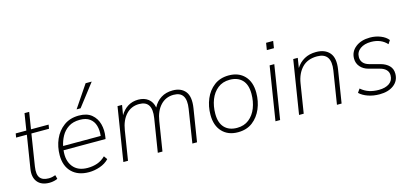

<svg xmlns="http://www.w3.org/2000/svg" viewBox="-64 -1208 3581 1674"><g transform="rotate(-15 1727.0 -370.5)"><path d="M220 8Q147 8 112 -35Q77 -78 89 -153L136 -448H39L45 -484H141L165 -635H207L183 -484H342L336 -448H177L132 -162Q121 -92 144.5 -61.5Q168 -31 223 -31Q242 -31 257.5 -35Q273 -39 284 -43L293 -8Q283 -2 261.5 3Q240 8 220 8Z M576 8Q478 8 422 -47.5Q366 -103 366 -200Q366 -277 395 -343.5Q424 -410 480 -451Q536 -492 616 -492Q689 -492 731 -457Q773 -422 787.5 -367Q802 -312 792 -252L789 -234H410Q399 -143 442.5 -87Q486 -31 574 -31Q622 -31 662 -45Q702 -59 736 -92L758 -61Q726 -27 676 -9.5Q626 8 576 8ZM615 -454Q553 -454 512 -427Q471 -400 448 -358Q425 -316 416 -271H755Q761 -322 749 -363.5Q737 -405 704 -429.5Q671 -454 615 -454ZM612 -549 747 -749H802L648 -549Z M887 0 964 -484H1005L990 -395Q1017 -441 1058 -466.5Q1099 -492 1152 -492Q1206 -492 1241.5 -464.5Q1277 -437 1287 -385Q1312 -435 1357 -463.5Q1402 -492 1463 -492Q1539 -492 1577 -444Q1615 -396 1599 -295L1552 0H1510L1557 -301Q1581 -453 1461 -453Q1390 -453 1343 -403Q1296 -353 1282 -264L1240 0H1198L1246 -301Q1270 -453 1150 -453Q1079 -453 1032 -403Q985 -353 971 -264L929 0Z M1921 8Q1832 8 1779.5 -47.5Q1727 -103 1727 -200Q1727 -277 1755 -343.5Q1783 -410 1837 -451Q1891 -492 1969 -492Q2058 -492 2110.5 -437Q2163 -382 2163 -284Q2163 -207 2135 -140.5Q2107 -74 2053.5 -33Q2000 8 1921 8ZM1923 -31Q1987 -31 2031 -66Q2075 -101 2097.5 -159Q2120 -217 2120 -286Q2120 -369 2079.5 -411Q2039 -453 1967 -453Q1903 -453 1859 -418Q1815 -383 1792.5 -325.5Q1770 -268 1770 -198Q1770 -116 1810.5 -73.5Q1851 -31 1923 -31Z M2348 -619 2358 -682H2422L2412 -619ZM2260 0 2337 -484H2379L2302 0Z M2473 0 2550 -484H2591L2577 -396Q2605 -441 2650.5 -466.5Q2696 -492 2757 -492Q2838 -492 2879 -443.5Q2920 -395 2904 -295L2857 0H2815L2862 -296Q2887 -453 2756 -453Q2670 -453 2620.5 -401.5Q2571 -350 2557 -264L2515 0Z M3199 8Q3143 8 3095.5 -8.5Q3048 -25 3019 -53L3042 -86Q3077 -56 3116.5 -43.5Q3156 -31 3202 -31Q3262 -31 3297.5 -56Q3333 -81 3333 -128Q3333 -158 3313.5 -178Q3294 -198 3259 -207L3162 -233Q3117 -245 3090 -276Q3063 -307 3063 -350Q3063 -413 3113.5 -452.5Q3164 -492 3244 -492Q3295 -492 3339.5 -474Q3384 -456 3407 -426L3386 -394Q3333 -453 3243 -453Q3182 -453 3144.5 -425.5Q3107 -398 3107 -351Q3107 -322 3124.5 -301Q3142 -280 3178 -270L3275 -244Q3322 -231 3349.5 -203Q3377 -175 3377 -131Q3377 -67 3328 -29.5Q3279 8 3199 8Z"/></g></svg>

Font: Nunito Sans ExtraLight
Style: Italic
Weight: 200
Italic angle: -9°
Designer: Vernon Adams
Foundry: Vernon Adams
Version: Version 3.006; ttfautohint (v1.8.3)